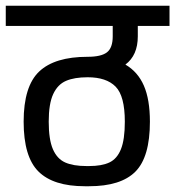

<svg xmlns="http://www.w3.org/2000/svg" viewBox="-30 -667 608 666"><path d="M405 -443Q448 -418 469 -370Q490 -322 490 -245Q490 -122 439.5 -71.5Q389 -21 279 -21H264Q155 -21 103.5 -72Q52 -123 52 -245Q52 -368 106 -419Q160 -470 274 -470Q321 -470 341 -485.5Q361 -501 361 -541V-577H-10V-647H558V-577H448V-541Q448 -475 405 -443ZM403 -245Q403 -334 371 -366.5Q339 -399 274 -399Q228 -399 199 -386.5Q170 -374 154.5 -340.5Q139 -307 139 -245Q139 -183 153.5 -149.5Q168 -116 196 -103.5Q224 -91 270 -91H279Q323 -91 349.5 -103.5Q376 -116 389.5 -149.5Q403 -183 403 -245Z"/></svg>

Font: Biryani
Style: Regular
Weight: 400
Designer: Dan Reynolds and Mathieu Réguer
Foundry: Dan Reynolds and Mathieu Réguer
Version: Version 1.004; ttfautohint (v1.1) -l 5 -r 5 -G 72 -x 0 -D la